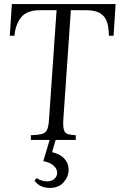

<svg xmlns="http://www.w3.org/2000/svg" viewBox="-20 -685 614 940"><path d="M131 0V-23Q165 -24 183.5 -28.5Q202 -33 210 -49Q218 -65 220 -100L257 -635H176Q110 -635 82.5 -599Q55 -563 51 -510H28L38 -665H546L536 -510H513Q513 -545 505 -573.5Q497 -602 473 -618.5Q449 -635 401 -635H327L290 -100Q288 -65 293 -49Q298 -33 312 -28.5Q326 -24 351 -23V0ZM235 60Q273 68 294.5 91Q316 114 316 146Q316 179 292 207Q268 235 224 235Q176 235 149 200L159 187Q185 203 210 203Q233 203 246.5 190.5Q260 178 260 161Q260 142 242.5 126Q225 110 192 104L227 -13H256Z"/></svg>

Font: Bona Nova
Style: Italic
Weight: 400
Italic angle: -4°
Designer: Mateusz Machalski
Foundry: Capitalics
Version: Version 4.001; ttfautohint (v1.8.3)